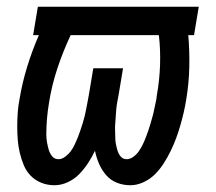

<svg xmlns="http://www.w3.org/2000/svg" viewBox="-20 -540 640 568"><path d="M141 8Q121 8 103 1Q85 -6 71.5 -19.5Q58 -33 50.5 -51Q43 -69 38.5 -88Q34 -107 32.5 -126.5Q31 -146 31 -166.5Q31 -187 32.5 -207.5Q34 -228 38 -248Q46 -296 60.5 -343Q75 -390 95 -436H78L92 -520H568L554 -436H537Q541 -390 540 -342Q539 -294 531 -246Q528 -227 523.5 -207.5Q519 -188 513.5 -169Q508 -150 501 -131Q494 -112 485 -93.5Q476 -75 464.5 -57Q453 -39 438.5 -24.5Q424 -10 404.5 -1Q385 8 366 8Q344 8 325.5 0.5Q307 -7 294 -22Q281 -37 273 -55.5Q265 -74 261 -94Q252 -75 240.5 -57.5Q229 -40 214.5 -25Q200 -10 180.5 -1Q161 8 141 8ZM355 -69Q365 -69 375 -76.5Q385 -84 391 -93Q397 -102 402 -112Q407 -122 411 -132.5Q415 -143 418.5 -153Q422 -163 425 -173.5Q428 -184 431 -194.5Q434 -205 436 -215.5Q438 -226 440.5 -236.5Q443 -247 444 -258Q452 -303 453.5 -348Q455 -393 450 -436H189Q166 -387 149.5 -337Q133 -287 125 -236Q123 -224 121.5 -212.5Q120 -201 119 -189Q118 -177 117.5 -165.5Q117 -154 117 -142.5Q117 -131 119 -119.5Q121 -108 124 -97.5Q127 -87 134 -78Q141 -69 153 -69Q163 -69 173 -76.5Q183 -84 189.5 -93Q196 -102 201 -112.5Q206 -123 210 -133Q214 -143 217.5 -153.5Q221 -164 224.5 -175Q228 -186 230.5 -196.5Q233 -207 235 -217.5Q237 -228 239 -238.5Q241 -249 243 -260L256 -338H344L331 -260Q329 -249 327 -238.5Q325 -228 324 -217.5Q323 -207 322.5 -196.5Q322 -186 321 -175.5Q320 -165 320.5 -154.5Q321 -144 321 -133.5Q321 -123 323 -113Q325 -103 328 -93.5Q331 -84 337.5 -76.5Q344 -69 355 -69Z"/></svg>

Font: Iosevka HT Medium Extended
Style: Italic
Weight: 500
Width: 7
Italic angle: -9°
Monospace: yes
Designer: Belleve Invis
Foundry: Belleve Invis
Version: Version 32.3.0; ttfautohint (v1.8.4)